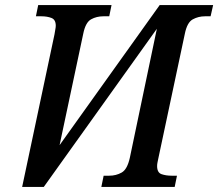

<svg xmlns="http://www.w3.org/2000/svg" viewBox="-20 -734 857 754"><path d="M194 -599Q195 -607 197 -617Q199 -627 199 -633Q199 -657 182 -663.5Q165 -670 143 -670H121L130 -714H418L409 -670H386Q359 -670 337.5 -658Q316 -646 307 -602L214 -164L607 -714H817L807 -670H785Q759 -670 737 -658Q715 -646 706 -602L602 -113Q600 -103 598.5 -96Q597 -89 597 -82Q597 -56 614.5 -50Q632 -44 654 -44H675L666 0H378L387 -44H409Q436 -44 458 -56.5Q480 -69 490 -115L596 -621L152 0H67Z"/></svg>

Font: Noto Serif SemiCondensed Medium
Style: Italic
Weight: 500
Width: 4
Italic angle: -12°
Designer: Monotype Design Team
Foundry: Monotype Imaging Inc.
Version: Version 2.013